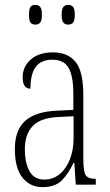

<svg xmlns="http://www.w3.org/2000/svg" viewBox="-20 -758 451 788"><path d="M154 10Q104 10 72.5 -28.5Q41 -67 41 -147Q41 -225 84.5 -263Q128 -301 218 -304L281 -307V-371Q281 -446 261.5 -479.5Q242 -513 195 -513Q149 -513 127 -484Q105 -455 105 -394Q73 -394 73 -441Q73 -484 106 -513.5Q139 -543 197 -543Q259 -543 290.5 -503.5Q322 -464 322 -367V-105Q322 -52 332.5 -38Q343 -24 371 -24H373V0H291L285 -90H282Q262 -47 234.5 -18.5Q207 10 154 10ZM162 -21Q198 -21 225 -43.5Q252 -66 267 -104.5Q282 -143 282 -191V-281L223 -278Q147 -275 114.5 -241Q82 -207 82 -146Q82 -90 101 -55.5Q120 -21 162 -21ZM260 -657Q247 -657 240 -665.5Q233 -674 233 -697Q233 -721 240 -729.5Q247 -738 260 -738Q273 -738 280 -729.5Q287 -721 287 -697Q287 -674 280 -665.5Q273 -657 260 -657ZM125 -657Q111 -657 105 -665.5Q99 -674 99 -697Q99 -721 105 -729.5Q111 -738 125 -738Q138 -738 145 -729.5Q152 -721 152 -697Q152 -674 145 -665.5Q138 -657 125 -657Z"/></svg>

Font: Noto Serif Ethiopic ExtraCondensed ExtraLight
Style: Regular
Weight: 200
Width: 2
Designer: Monotype Design Team
Foundry: Monotype Imaging Inc.
Version: Version 2.102; ttfautohint (v1.8.4.7-5d5b)